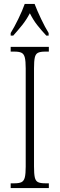

<svg xmlns="http://www.w3.org/2000/svg" viewBox="-20 -951 302 971"><path d="M34 0V-24H54Q77 -24 89 -30Q101 -36 105.5 -54Q110 -72 110 -108V-605Q110 -642 105.5 -660Q101 -678 89 -684Q77 -690 54 -690H34V-714H227V-690H208Q184 -690 172 -684Q160 -678 156 -660Q152 -642 152 -605V-109Q152 -72 156 -54Q160 -36 172 -30Q184 -24 208 -24H227V0ZM34 -784Q52 -813 72.5 -855Q93 -897 105 -931H155Q168 -897 188 -855Q208 -813 226 -784V-771H214Q188 -799 168 -824.5Q148 -850 131 -884Q113 -850 92.5 -824.5Q72 -799 47 -771H34Z"/></svg>

Font: Noto Serif Hebrew ExtraCondensed ExtraLight
Style: Regular
Weight: 200
Width: 2
Designer: Monotype Design Team
Foundry: Monotype Imaging Inc.
Version: Version 2.004; ttfautohint (v1.8.4.7-5d5b)